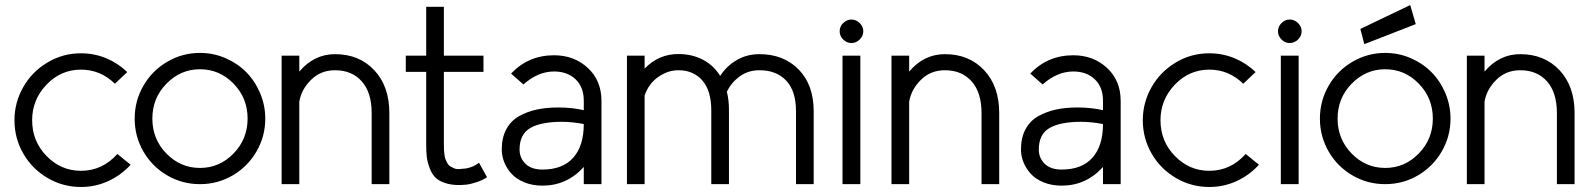

<svg xmlns="http://www.w3.org/2000/svg" viewBox="-20 -727 6295 758"><path d="M443.4 -119.1 495.6 -76.7Q458.5 -35.6 407.7 -12.2Q356.9 11.2 299.8 11.2Q228.5 11.2 168 -24.2Q107.4 -59.6 72.3 -120.1Q37.1 -180.7 37.1 -252.4Q37.1 -321.8 71.3 -382.3Q105.5 -442.9 166.3 -479.7Q227.1 -516.6 299.8 -516.6Q352.1 -516.6 399.2 -497.1Q446.3 -477.5 482.4 -442.4L433.6 -396.5Q376.5 -452.1 299.8 -452.1Q220.2 -452.1 163.6 -392.8Q106.9 -333.5 106.9 -252.4Q106.9 -169.4 163.8 -111.1Q220.7 -52.7 299.8 -52.7Q383.8 -52.7 443.4 -119.1Z M1027.3 -258.8Q1027.3 -189 992.9 -129.4Q958.5 -69.8 899.2 -34.9Q839.8 0 769.5 0Q699.2 0 639.9 -34.7Q580.6 -69.3 546.1 -128.9Q511.7 -188.5 511.7 -258.8Q511.7 -329.1 546.4 -388.9Q581.1 -448.7 640.6 -483.4Q700.2 -518.1 769.5 -518.1Q822.3 -518.1 869.9 -497.6Q917.5 -477.1 951.9 -442.4Q986.3 -407.7 1006.8 -359.6Q1027.3 -311.5 1027.3 -258.8ZM957.5 -258.8Q957.5 -339.8 902.1 -396.7Q846.7 -453.6 769.5 -453.6Q692.9 -453.6 637.2 -396.7Q581.5 -339.8 581.5 -258.8Q581.5 -177.7 637 -120.8Q692.4 -64 769.5 -64Q846.7 -64 902.1 -121.1Q957.5 -178.2 957.5 -258.8Z M1161.6 -507.3V-444.3Q1219.7 -513.2 1302.7 -513.2Q1397.9 -513.2 1457.5 -450Q1517.1 -386.7 1517.1 -280.8V0H1447.3V-280.8Q1447.3 -361.8 1408.2 -405.8Q1369.1 -449.7 1302.7 -449.7Q1246.1 -449.7 1207.8 -411.6Q1169.4 -373.5 1161.6 -325.2V0H1091.8V-507.3Z M1871.1 -84.5 1902.8 -27.3Q1888.2 -17.1 1864.5 -8.8Q1840.8 -0.5 1820.3 2Q1778.8 6.3 1748.5 -1.2Q1718.3 -8.8 1702.1 -23.2Q1686 -37.6 1676.8 -61.8Q1667.5 -85.9 1665 -106.7Q1662.6 -127.4 1662.6 -155.3V-443.4H1582V-507.3H1662.6V-700.2H1732.4V-507.3H1888.7V-443.4H1732.4V-155.3Q1732.4 -143.6 1732.9 -134.3Q1733.4 -125 1734.9 -114.5Q1736.3 -104 1739.3 -96.9Q1742.2 -89.8 1746.6 -82Q1751 -74.2 1757.6 -70.3Q1764.2 -66.4 1772.9 -62.5Q1781.7 -58.6 1793.5 -59.6Q1805.2 -60.5 1820.3 -62Q1848.1 -66.9 1871.1 -84.5Z M2046.4 -393.6 1997.6 -436.5Q2065.9 -508.8 2167.5 -508.8Q2246.6 -508.8 2300.5 -459Q2354.5 -409.2 2354.5 -329.1V0H2284.7V-67.9Q2218.3 5.9 2121.6 5.9Q2082 5.9 2050.3 -7.1Q2018.6 -20 1999.5 -41Q1980.5 -62 1970.7 -86.7Q1960.9 -111.3 1960.9 -136.7Q1960.9 -183.6 1979 -217Q1997.1 -250.5 2029.5 -268.6Q2062 -286.6 2099.9 -294.7Q2137.7 -302.7 2184.1 -302.7Q2238.8 -302.7 2284.7 -292V-329.1Q2284.7 -383.3 2252.2 -414.1Q2219.7 -444.8 2167.5 -444.8Q2104 -444.8 2046.4 -393.6ZM2198.2 -246.1Q2115.2 -246.1 2073.2 -221.4Q2031.2 -196.8 2031.2 -136.7Q2031.2 -103.5 2054.4 -80.6Q2077.6 -57.6 2121.6 -57.6Q2201.2 -57.6 2242.9 -104.2Q2284.7 -150.9 2284.7 -237.3Q2238.8 -246.1 2198.2 -246.1Z M2524.9 -507.3V-456.1Q2580.1 -513.7 2658.2 -513.7Q2711.9 -513.7 2754.6 -491.5Q2797.4 -469.2 2823.2 -427.2Q2848.1 -466.3 2888.2 -489.7Q2928.2 -513.2 2978 -513.2Q3073.7 -513.2 3133.1 -452.6Q3192.4 -392.1 3192.4 -287.1V0H3122.6V-287.1Q3122.6 -367.7 3084 -408.7Q3045.4 -449.7 2978 -449.7Q2934.1 -449.7 2900.6 -425.5Q2867.2 -401.4 2849.6 -364.7Q2857.9 -333 2857.9 -291V0H2788.1V-291Q2788.1 -368.7 2752.9 -409.2Q2717.8 -449.7 2658.2 -449.7Q2616.7 -449.7 2578.9 -423.3Q2541 -397 2524.9 -350.1V0H2455.1V-507.3Z M3308.8 -636Q3294.9 -622.1 3294.9 -603.5Q3294.9 -585 3308.8 -571Q3322.8 -557.1 3341.3 -557.1Q3359.9 -557.1 3374 -571Q3388.2 -585 3388.2 -603.5Q3388.2 -622.1 3374 -636Q3359.9 -649.9 3341.3 -649.9Q3322.8 -649.9 3308.8 -636ZM3376.5 -507.3V0H3306.2V-507.3Z M3569.3 -507.3V-444.3Q3627.4 -513.2 3710.4 -513.2Q3805.7 -513.2 3865.2 -450Q3924.8 -386.7 3924.8 -280.8V0H3855V-280.8Q3855 -361.8 3815.9 -405.8Q3776.9 -449.7 3710.4 -449.7Q3653.8 -449.7 3615.5 -411.6Q3577.1 -373.5 3569.3 -325.2V0H3499.5V-507.3Z M4096.2 -393.6 4047.4 -436.5Q4115.7 -508.8 4217.3 -508.8Q4296.4 -508.8 4350.3 -459Q4404.3 -409.2 4404.3 -329.1V0H4334.5V-67.9Q4268.1 5.9 4171.4 5.9Q4131.8 5.9 4100.1 -7.1Q4068.4 -20 4049.3 -41Q4030.3 -62 4020.5 -86.7Q4010.7 -111.3 4010.7 -136.7Q4010.7 -183.6 4028.8 -217Q4046.9 -250.5 4079.3 -268.6Q4111.8 -286.6 4149.7 -294.7Q4187.5 -302.7 4233.9 -302.7Q4288.6 -302.7 4334.5 -292V-329.1Q4334.5 -383.3 4302 -414.1Q4269.5 -444.8 4217.3 -444.8Q4153.8 -444.8 4096.2 -393.6ZM4248 -246.1Q4165 -246.1 4123 -221.4Q4081.1 -196.8 4081.1 -136.7Q4081.1 -103.5 4104.2 -80.6Q4127.4 -57.6 4171.4 -57.6Q4251 -57.6 4292.7 -104.2Q4334.5 -150.9 4334.5 -237.3Q4288.6 -246.1 4248 -246.1Z M4897.9 -119.1 4950.2 -76.7Q4913.1 -35.6 4862.3 -12.2Q4811.5 11.2 4754.4 11.2Q4683.1 11.2 4622.6 -24.2Q4562 -59.6 4526.9 -120.1Q4491.7 -180.7 4491.7 -252.4Q4491.7 -321.8 4525.9 -382.3Q4560.1 -442.9 4620.8 -479.7Q4681.6 -516.6 4754.4 -516.6Q4806.6 -516.6 4853.8 -497.1Q4900.9 -477.5 4937 -442.4L4888.2 -396.5Q4831.1 -452.1 4754.4 -452.1Q4674.8 -452.1 4618.2 -392.8Q4561.5 -333.5 4561.5 -252.4Q4561.5 -169.4 4618.4 -111.1Q4675.3 -52.7 4754.4 -52.7Q4838.4 -52.7 4897.9 -119.1Z M5039.3 -636Q5025.4 -622.1 5025.4 -603.5Q5025.4 -585 5039.3 -571Q5053.2 -557.1 5071.8 -557.1Q5090.3 -557.1 5104.5 -571Q5118.7 -585 5118.7 -603.5Q5118.7 -622.1 5104.5 -636Q5090.3 -649.9 5071.8 -649.9Q5053.2 -649.9 5039.3 -636ZM5106.9 -507.3V0H5036.6V-507.3Z M5350.6 -612.8 5547.4 -707 5569.3 -631.8 5366.2 -552.7ZM5706.5 -258.8Q5706.5 -189 5672.1 -129.4Q5637.7 -69.8 5578.4 -34.9Q5519 0 5448.7 0Q5378.4 0 5319.1 -34.7Q5259.8 -69.3 5225.3 -128.9Q5190.9 -188.5 5190.9 -258.8Q5190.9 -329.1 5225.6 -388.9Q5260.3 -448.7 5319.8 -483.4Q5379.4 -518.1 5448.7 -518.1Q5501.5 -518.1 5549.1 -497.6Q5596.7 -477.1 5631.1 -442.4Q5665.5 -407.7 5686 -359.6Q5706.5 -311.5 5706.5 -258.8ZM5636.7 -258.8Q5636.7 -339.8 5581.3 -396.7Q5525.9 -453.6 5448.7 -453.6Q5372.1 -453.6 5316.4 -396.7Q5260.7 -339.8 5260.7 -258.8Q5260.7 -177.7 5316.2 -120.8Q5371.6 -64 5448.7 -64Q5525.9 -64 5581.3 -121.1Q5636.7 -178.2 5636.7 -258.8Z M5840.8 -507.3V-444.3Q5898.9 -513.2 5981.9 -513.2Q6077.1 -513.2 6136.7 -450Q6196.3 -386.7 6196.3 -280.8V0H6126.5V-280.8Q6126.5 -361.8 6087.4 -405.8Q6048.3 -449.7 5981.9 -449.7Q5925.3 -449.7 5887 -411.6Q5848.6 -373.5 5840.8 -325.2V0H5771V-507.3Z"/></svg>

Font: LilGrotesk
Style: Regular
Weight: 400
Designer: BSozoo
Foundry: BSozoo
Version: Version 1.004;PS 001.004;hotconv 1.0.70;makeotf.lib2.5.58329